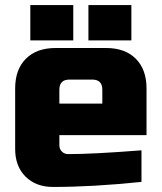

<svg xmlns="http://www.w3.org/2000/svg" viewBox="-20 -730 640 760"><path d="M40 0ZM255 -415Q215 -415 215 -375V-320H385V-375Q385 -415 345 -415ZM540 -10Q347 10 190 10Q122 10 81 -31Q40 -72 40 -140V-380Q40 -455 82.5 -497.5Q125 -540 200 -540H400Q475 -540 517.5 -497.5Q560 -455 560 -380V-195H215V-155Q215 -140 225 -130Q235 -120 250 -120Q349 -120 540 -135ZM330 -710H500V-570H330ZM100 -710H270V-570H100Z"/></svg>

Font: Russo One
Style: Regular
Weight: 400
Designer: Jovanny lemonad
Foundry: Jovanny Lemonad
Version: Version 1.001